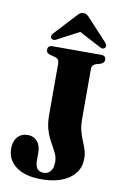

<svg xmlns="http://www.w3.org/2000/svg" viewBox="-99 -956 656 1024"><g transform="rotate(10 229.0 -444.0)"><path d="M406.5 -134Q406.5 -68 350.8 -28Q295 12 198.5 12Q110.5 12 61.8 -24.8Q13 -61.5 13 -122.5Q13 -161 33.5 -184.5Q54 -208 90 -208Q120 -208 139.8 -186.2Q159.5 -164.5 159.5 -125.5V-81.5Q159.5 -54.5 170.5 -39.2Q181.5 -24 206 -24Q229.5 -24 243.2 -41.2Q257 -58.5 257 -91Q257 -116.5 245.5 -139.8Q234 -163 219 -189.2Q204 -215.5 192.8 -250Q181.5 -284.5 181.5 -332.5V-611Q181.5 -636 161.5 -642L129.5 -650.5Q119.5 -654 115 -659Q110.5 -664 110.5 -674Q110.5 -697 136.5 -697H398.5Q425 -697 425 -674.5Q425 -658 404 -649.5L380.5 -643Q358.5 -635 358.5 -615V-342.5Q358.5 -304.5 365.8 -277.5Q373 -250.5 382.5 -228.5Q392 -206.5 399.2 -184.2Q406.5 -162 406.5 -134ZM154.5 -738Q135 -726 124 -736Q119.5 -740 119 -747.5Q118.5 -755 126 -763.5L229.5 -875.5Q239.5 -887 247.5 -893.5Q255.5 -900 268 -900Q280.5 -900 288.5 -893.5Q296.5 -887 307 -875.5L410.5 -763.5Q417.5 -755 417 -747.5Q416.5 -740 412 -736Q401 -725.5 382 -738L268 -798Z"/></g></svg>

Font: Fraunces 144pt Soft
Style: Bold
Weight: 700
Version: Version 1.000;[0bf87f6ff]